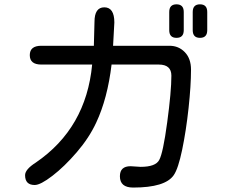

<svg xmlns="http://www.w3.org/2000/svg" viewBox="-20 -804 1040 878"><path d="M787.1 -784.2Q820.3 -784.2 820.3 -749V-666Q820.3 -630.9 787.1 -630.9Q753.9 -630.9 753.9 -666V-749Q753.9 -784.2 787.1 -784.2ZM894.5 -784.2Q927.7 -784.2 927.7 -749V-666Q927.7 -630.9 894.5 -630.9Q861.3 -630.9 861.3 -666V-749Q861.3 -784.2 894.5 -784.2ZM457 -770.5Q502.9 -770.5 502.9 -701.2L497.1 -594.7H754.9Q796.9 -594.7 825.2 -565.4Q853.5 -536.1 853.5 -485.4Q853.5 -413.1 842.3 -309.6Q831.1 -206.1 813 -119.1Q794.9 -32.2 774.4 -2.9Q735.4 53.7 588.9 53.7Q528.3 53.7 528.3 2Q528.3 -43.9 577.1 -43.9L623 -41Q691.4 -41 708 -72.3Q725.6 -103.5 744.6 -244.6Q763.7 -385.7 763.7 -458Q763.7 -508.8 706.1 -508.8H490.2Q471.7 -353.5 419.9 -243.2Q387.7 -173.8 331.1 -107.9Q274.4 -42 219.7 0Q165 42 138.7 42Q94.7 42 94.7 -2.9Q94.7 -29.3 143.6 -60.5Q374 -217.8 401.4 -508.8H168.9Q116.2 -508.8 116.2 -551.8Q116.2 -594.7 168.9 -594.7H409.2L412.1 -704.1Q412.1 -770.5 457 -770.5Z"/></svg>

Font: jf-openhuninn-1.1
Style: Regular
Weight: 400
Designer: [Kosugi Maru]
      Designed by Motoya company      

      [Varela Round]
      Joe Prince(Latin component); Avraham Co
Foundry: justfont CO.,LTD.
Version: 1.1